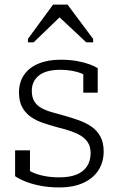

<svg xmlns="http://www.w3.org/2000/svg" viewBox="-20 -808 518 839"><path d="M376 -139Q376 -167 364 -185.5Q352 -204 331.5 -216Q311 -228 285 -236.5Q259 -245 230 -252Q198 -261 168 -271Q138 -281 114.5 -297.5Q91 -314 77 -339.5Q63 -365 63 -404Q63 -448 84.5 -480Q106 -512 147 -529.5Q188 -547 244 -547Q286 -547 318 -541Q350 -535 372.5 -526.5Q395 -518 407 -510V-403H344V-498Q350 -497 354.5 -494Q359 -491 362.5 -487Q366 -483 368.5 -477.5Q371 -472 372 -465Q359 -477 339.5 -485.5Q320 -494 296 -498.5Q272 -503 244 -503Q181 -503 150 -478Q119 -453 119 -411Q119 -383 130 -365Q141 -347 161 -336Q181 -325 207.5 -317.5Q234 -310 263 -302Q295 -293 325.5 -282Q356 -271 380 -254.5Q404 -238 418.5 -211.5Q433 -185 433 -146Q433 -101 411 -65.5Q389 -30 345.5 -9.5Q302 11 239 11Q197 11 161 4.5Q125 -2 96 -13Q67 -24 46 -38V-151H111V-27Q101 -33 95 -39.5Q89 -46 86.5 -52.5Q84 -59 83 -65.5Q82 -72 83 -77Q101 -64 124 -54Q147 -44 176 -38.5Q205 -33 239 -33Q284 -33 314 -45Q344 -57 360 -81Q376 -105 376 -139ZM275 -788H212L102 -638V-623H127L263 -754L218 -753L357 -623H387V-638Z"/></svg>

Font: Roboto Serif SemiCondensed ExtraLight
Style: Regular
Weight: 250
Width: 4
Designer: Greg Gazdowicz
Foundry: Commercial Type
Version: Version 1.007